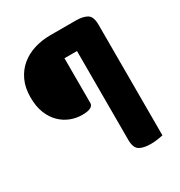

<svg xmlns="http://www.w3.org/2000/svg" viewBox="-164 -726 858 917"><g transform="rotate(-30 264.5 -268.0)"><path d="M387 -613Q427 -613 449 -599.5Q471 -586 471 -541V69Q462 71 442.5 74Q423 77 403 77Q363 77 341 63.5Q319 50 319 6V-484H250V-236Q250 -223 235.5 -215Q221 -207 189 -207Q157 -207 126.5 -218.5Q96 -230 71 -254Q46 -278 31 -315Q16 -352 16 -403Q16 -456 34.5 -495.5Q53 -535 84.5 -561Q116 -587 157.5 -600Q199 -613 245 -613Z"/></g></svg>

Font: Baloo Bhaina 2
Style: Bold
Weight: 700
Designer: Yesha Goshar, Manish Minz, Shuchita Grover and Ek Type
Foundry: Ek Type
Version: Version 1.640;hotconv 1.0.111;makeotfexe 2.5.65597; ttfautoh